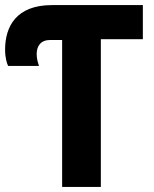

<svg xmlns="http://www.w3.org/2000/svg" viewBox="-22 -734 605 754"><path d="M222 0H374V-580H539V-714H182C42 -714 -2 -630 -2 -539C-2 -507 5 -485 10 -475H131C128 -485 122 -501 122 -522C122 -553 138 -577 175 -577H222Z"/></svg>

Font: Noto Sans Mono SemiCondensed ExtraBold
Style: Regular
Weight: 800
Width: 4
Designer: Monotype Design Team
Foundry: Monotype Imaging Inc.
Version: Version 2.014